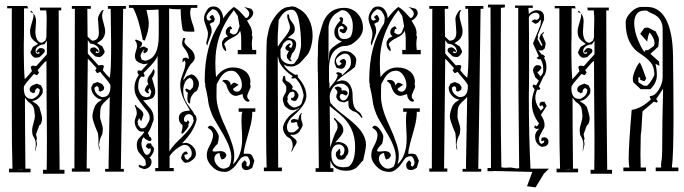

<svg xmlns="http://www.w3.org/2000/svg" viewBox="-20 -741 2962 831"><path d="M139 -119H138V-118H139ZM114 -695 111 -688Q118 -688 123 -683Q122 -690 114 -695ZM81 -5Q78 -6 72 -6Q69 -6 61.5 -5.5Q54 -5 50 -5ZM138 -131H137V-129H138ZM138 -131 140 -118Q139 -114 137 -103.5Q135 -93 133 -87L132 -90Q135 -106 135 -117Q135 -135 121 -157Q119 -171 119 -179Q119 -188 125 -208Q131 -228 131 -238V-240Q129 -268 124.5 -278Q120 -288 107 -297Q100 -301 89 -317L88 -316Q88 -205 90 -11H112V5H19V-11H34Q31 -95 31 -268V-705H11V-715H99V-710Q104 -705 102 -705H84V-644Q84 -573 83 -550V-515Q83 -442 87 -398Q96 -406 118 -433L113 -450Q116 -457 124 -457L134 -455L138 -456L183 -506V-565L172 -549Q158 -549 146 -541Q134 -533 134 -521Q134 -508 144 -508Q146 -508 152 -511L148 -517L142 -512L137 -517Q138 -518 139.5 -520.5Q141 -523 142.5 -525Q144 -527 146 -529Q148 -531 150 -532Q152 -533 155 -533Q174 -533 174 -520L172 -514L152 -494Q140 -491 134 -491Q127 -491 119.5 -499.5Q112 -508 112 -516L122 -537Q125 -540 133 -544Q141 -548 145 -551Q127 -563 118.5 -574Q110 -585 110 -605Q110 -618 117.5 -641Q125 -664 125 -673Q125 -680 124 -683Q136 -671 136 -649L133 -602Q136 -556 162 -556L176 -565Q181 -577 181 -583V-604L182 -656V-668Q182 -670 180 -696H154L152 -708H245V-696H234Q234 -305 238 -6H259V11H166V-6H182Q183 -51 183 -148Q183 -170 182.5 -212.5Q182 -255 181.5 -333.5Q181 -412 181 -478Q172 -472 159.5 -456.5Q147 -441 143 -437L149 -427L141 -416H138L127 -421Q122 -415 106 -397Q90 -379 84 -368L83 -360Q83 -313 116 -313H121Q152 -326 152 -352Q151 -356 143 -360Q138 -359 134.5 -354Q131 -349 132 -344V-342L123 -337L119 -341H116L110 -346L108 -356Q109 -359 110.5 -362Q112 -365 114.5 -367Q117 -369 118 -370Q119 -371 122.5 -372.5Q126 -374 127 -374.5Q128 -375 132.5 -376.5Q137 -378 139 -379L157 -372L165 -356V-343Q165 -335 152 -321Q138 -305 119 -304Q122 -301 128 -297.5Q134 -294 138.5 -290.5Q143 -287 146 -282L150 -278Q162 -240 162 -229Q162 -215 156 -203L150 -198Q147 -191 142.5 -178Q138 -165 136 -160L140 -140V-137H137Z M411 -525 409 -523Q409 -535 396.5 -543.5Q384 -552 371 -552L360 -567V-509L405 -459L409 -458L419 -460L426 -459L430 -454L425 -437Q438 -419 455 -404Q461 -431 461 -544L459 -703H447V-715H525V-703H513Q507 -228 503 -10H516V2H435V-10H450V-33L455 -320L454 -321Q449 -314 438 -304.5Q427 -295 421 -286Q415 -277 414 -262Q413 -250 413 -235Q413 -229 419 -210.5Q425 -192 425 -185Q425 -175 423 -161Q411 -139 409 -117Q408 -116 409 -112Q410 -108 411 -102Q412 -96 412 -95Q412 -93 411 -91Q406 -104 406 -118V-142L404 -164Q380 -220 380 -236Q380 -256 392 -284Q393 -285 398 -291.5Q403 -298 407 -300Q417 -306 422 -310Q404 -311 389.5 -326.5Q375 -342 375 -361V-363L383 -379L401 -386Q403 -385 408 -383.5Q413 -382 414.5 -381Q416 -380 419 -378.5Q422 -377 423.5 -375Q425 -373 427 -370Q429 -367 431 -363L429 -353L423 -348H420L416 -344L407 -348Q409 -355 406.5 -361.5Q404 -368 398 -368Q390 -364 389 -360Q389 -334 420 -321H425Q458 -321 458 -368L457 -375Q451 -386 435 -404Q419 -422 414 -430L403 -425H400L392 -436L398 -446Q394 -450 380.5 -465.5Q367 -481 360 -487L355 -12H369V2H291V-12H302L304 -703H291V-715H373V-703H358L359 -583L368 -574Q377 -565 379 -565Q408 -565 408 -601Q408 -606 407 -616.5Q406 -627 406 -632Q404 -654 404 -659Q404 -674 422 -697V-696L425 -697H430Q422 -689 422 -673Q422 -661 428.5 -640Q435 -619 435 -606Q435 -592 429.5 -581.5Q424 -571 418.5 -567Q413 -563 400 -554Q404 -552 412 -547Q420 -542 423 -540L433 -519Q433 -512 425 -503Q417 -494 410 -494Q404 -494 392 -497Q390 -499 386 -503Q382 -507 378.5 -510Q375 -513 372 -517L370 -523Q370 -536 388 -536Q395 -536 408 -520L403 -515L397 -520L393 -514Q399 -511 401 -511Q411 -511 411 -525Z M779 -391 777 -392 776 -386ZM605 -566 598 -568Q581 -660 556 -707H538V-719H834V-707H807Q803 -698 803 -686Q803 -665 818 -625Q822 -613 821 -604H798Q788 -604 783 -605Q776 -605 773 -608Q770 -611 769 -620Q762 -660 762 -703L760 -701H748Q728 -701 719 -703Q716 -704 713 -704Q712 -704 712 -703Q712 -600 712.5 -394.5Q713 -189 713 -85Q717 -93 725 -103Q733 -113 738.5 -119Q744 -125 756 -136.5Q768 -148 771 -151Q814 -194 819 -221L816 -225Q818 -233 811.5 -240Q805 -247 797 -247Q788 -247 782 -239.5Q776 -232 776 -223Q776 -213 788 -213L793 -221L800 -212L795 -202L796 -195Q789 -181 771 -163H765Q765 -167 767.5 -177.5Q770 -188 770 -194V-200Q754 -210 754 -230Q754 -262 802 -262Q802 -264 796 -274Q760 -330 760 -374Q760 -393 771.5 -422.5Q783 -452 783 -471L779 -479H777L773 -473L770 -470V-484L773 -489L785 -492Q796 -487 796 -485L797 -488Q797 -498 793.5 -506.5Q790 -515 781 -528L772 -540Q768 -547 768 -555Q768 -558 770 -566L773 -576L777 -577L783 -575Q778 -565 778 -561Q778 -550 801 -532Q823 -514 823 -491Q823 -479 805 -463L802 -457L798 -453L793 -442L791 -440L782 -419L774 -400V-396L775 -395Q781 -404 788 -411L807 -419Q819 -419 830 -405Q841 -391 841 -379Q841 -366 836 -358V-355L829 -345L824 -344Q805 -324 804 -311Q803 -307 803 -303V-293Q791 -294 791 -314Q791 -332 794 -341H789L781 -353L787 -358L802 -350L814 -362Q817 -374 817 -377Q817 -401 799 -404L796 -401Q786 -397 779.5 -381.5Q773 -366 773 -350Q773 -326 781 -308.5Q789 -291 803 -274Q817 -257 823 -244L828 -240L831 -224Q821 -174 768 -121L787 -123Q804 -119 816 -106Q828 -93 828 -75Q828 -54 797 -39L782 -36L774 -41L765 -53L764 -59Q766 -68 768 -72Q770 -76 774 -80Q778 -84 786 -86L794 -77L784 -71L780 -73L778 -68Q778 -61 782.5 -55Q787 -49 793 -49Q807 -63 808 -65Q808 -67 809 -71Q810 -75 810 -77Q810 -90 801.5 -102Q793 -114 778 -114Q766 -114 742 -95Q723 -80 714 -65V-14H732V0H652V-14H665Q665 -98 663.5 -257.5Q662 -417 662 -501Q659 -486 636 -461L617 -441L601 -425Q607 -415 606 -411L601 -408Q598 -409 593 -410Q578 -400 578 -365Q578 -349 590 -331L599 -324L615 -320L629 -324L635 -344L628 -360Q619 -348 622 -345Q625 -342 625 -339Q622 -336 618.5 -337.5Q615 -339 613 -341Q611 -343 609 -346Q607 -349 606 -350Q611 -369 622 -376V-377Q618 -385 618 -390Q618 -404 629 -417Q639 -429 644 -443Q645 -442 646.5 -439Q648 -436 649 -435V-430Q649 -425 647.5 -420.5Q646 -416 642.5 -409.5Q639 -403 638 -402Q639 -397 645.5 -376.5Q652 -356 652 -345Q652 -328 641 -317Q622 -307 600 -307V-306L630 -272Q645 -254 645 -230V-222Q643 -218 638.5 -204.5Q634 -191 629 -180.5Q624 -170 620 -166L628 -148H630L633 -146L636 -136L631 -130Q617 -131 601 -147L595 -137Q592 -122 592 -120Q592 -108 599.5 -89.5Q607 -71 615 -71Q623 -71 628 -78.5Q633 -86 633 -94L631 -100L624 -96L611 -106L616 -118L622 -121L626 -120L632 -121L636 -117L635 -113Q644 -107 647 -96L646 -94Q646 -88 644 -83Q642 -78 637.5 -71.5Q633 -65 632 -63L627 -60L634 -51L636 -42Q636 -14 604 -9Q603 -10 591.5 -13.5Q580 -17 580 -24L582 -28L592 -24L601 -21L611 -26V-37L610 -38Q610 -40 609.5 -43Q609 -46 609 -48Q605 -55 584 -78Q572 -90 572 -116Q572 -133 584 -145Q597 -158 605 -170L602 -172L595 -171Q581 -171 572 -185Q563 -199 563 -215Q563 -222 567.5 -233Q572 -244 572 -250Q572 -266 563 -284L568 -287L572 -279Q600 -260 600 -248L601 -245L591 -216L582 -230L575 -213L578 -206L576 -203L588 -187L595 -185L603 -187L610 -191Q611 -192 616.5 -201Q622 -210 625 -216.5Q628 -223 628 -229Q628 -246 618 -259Q613 -265 603 -277.5Q593 -290 585.5 -300.5Q578 -311 572 -321Q562 -338 562 -363Q562 -390 581 -417Q579 -420 577 -422Q574 -426 576 -435Q582 -438 591 -434L620 -466L602 -463Q601 -463 595.5 -465Q590 -467 588.5 -467.5Q587 -468 583 -469.5Q579 -471 577.5 -472.5Q576 -474 573 -476Q570 -478 569 -480Q568 -482 566.5 -485Q565 -488 564.5 -492Q564 -496 564 -500Q564 -507 568.5 -520.5Q573 -534 573 -541Q573 -557 564 -566L568 -570Q595 -561 595 -554V-553L592 -541L585 -536V-534L603 -540L621 -530L617 -518L606 -510L599 -516L605 -524L603 -526Q592 -516 588 -499L593 -483L608 -478Q667 -487 667 -586V-658Q667 -666 666.5 -678Q666 -690 666 -700Q646 -698 631 -698H614Q624 -658 624 -640Q624 -608 607 -566Z M908 -54Q908 -39 920.5 -25Q933 -11 948 -11Q958 -11 972 -20Q981 -38 981 -61Q981 -99 947 -158Q942 -167 927 -192Q912 -217 905 -229.5Q898 -242 890 -265.5Q882 -289 880 -312Q875 -343 868 -370L869 -374Q866 -383 866 -394Q866 -544 930 -639Q933 -652 933 -662Q933 -672 924 -686Q916 -701 899 -701Q874 -682 874 -667Q874 -652 887 -652L896 -658Q888 -661 887 -668Q898 -679 902 -675Q907 -668 910 -658L905 -646Q898 -644 888 -638V-636Q896 -624 896 -606Q896 -600 895 -598Q892 -586 885.5 -570Q879 -554 877 -544Q870 -551 875 -565Q880 -580 880 -596Q880 -607 871.5 -628Q863 -649 863 -660Q863 -678 874 -694Q883 -713 904 -713Q923 -713 934 -697.5Q945 -682 946 -662Q970 -695 992 -711Q1008 -702 1020 -689L1044 -663Q1050 -663 1054.5 -669Q1059 -675 1059 -681Q1059 -696 1036 -711L1067 -703Q1076 -694 1076 -685Q1076 -676 1067.5 -666Q1059 -656 1049 -652Q1064 -627 1066 -622Q1071 -609 1071 -599Q1071 -593 1070 -589L1073 -581Q1070 -566 1070 -550Q1070 -539 1072 -525H1089V-506H1009V-525H1024V-571Q1024 -596 1019 -608Q1013 -590 986 -578Q957 -564 950 -550Q959 -532 959 -524Q959 -521 957 -519Q941 -532 941 -550V-560Q943 -563 946.5 -569Q950 -575 951 -576L967 -584Q957 -591 957 -601Q957 -620 978 -628L984 -619Q987 -613 978 -616L974 -600L986 -593Q988 -592 992 -592Q998 -592 1002.5 -596Q1007 -600 1008.5 -604.5Q1010 -609 1013 -617Q1016 -625 1017 -627L1009 -672L992 -697Q912 -596 912 -470Q912 -438 915 -407Q944 -449 988 -449Q1020 -449 1041 -433Q1062 -417 1064 -388Q1061 -377 1065 -367Q1064 -360 1057 -346Q1050 -332 1050 -324Q1050 -315 1060 -307Q1060 -301 1053 -301Q1050 -301 1044 -304Q1030 -315 1030 -334Q1006 -326 1002 -326Q972 -326 959 -375L947 -388L945 -387L942 -390L947 -395H957Q966 -395 972.5 -388Q979 -381 978 -372H979Q987 -383 994 -383Q999 -383 1013 -374L991 -359Q988 -356 989 -353.5Q990 -351 993 -348.5Q996 -346 1000 -345Q1004 -344 1006 -344Q1015 -344 1021 -352.5Q1027 -361 1027 -373Q1027 -395 1013.5 -415Q1000 -435 983 -435Q958 -435 942 -416Q932 -404 918 -377Q917 -361 917 -323Q917 -273 955 -193Q994 -107 994 -70Q994 -48 989 -33L990 -31Q1028 -68 1028 -140Q1028 -160 1026.5 -182Q1025 -204 1025 -216Q1025 -248 1029 -257H1013V-272H1085V-257H1072Q1072 -222 1060 -182L1043 -120Q1036 -95 1035 -75Q1038 -75 1042.5 -75.5Q1047 -76 1049 -76Q1064 -76 1069 -70Q1074 -64 1081 -45L1072 -15Q1058 -5 1046 -5Q1026 -5 1026 -28Q1026 -37 1039 -47L1041 -46L1048 -36L1046 -24L1054 -20Q1062 -28 1062 -38Q1062 -46 1057 -55.5Q1052 -65 1046 -65Q1026 -65 1016 -48Q1005 -32 999 -24Q993 -16 980 -6.5Q967 3 955 3Q925 3 907 -12Q875 -39 875 -68Q875 -88 884 -104Q902 -136 902 -156Q902 -176 879 -188Q884 -197 890 -197Q901 -197 914 -178Q927 -159 927 -151Q927 -136 922 -119Q900 -97 900 -89Q900 -85 909 -85Q914 -85 922 -86Q930 -87 932 -87Q957 -87 960 -68Q953 -52 943 -52L941 -50Q935 -52 930 -78L929 -79Q908 -74 908 -54Z M1290 -201Q1290 -192 1278 -176Q1278 -171 1268 -164.5Q1258 -158 1253 -158Q1249 -158 1246 -157Q1245 -158 1241 -158Q1237 -158 1236 -157Q1240 -153 1255 -141Q1264 -135 1264 -126Q1264 -120 1253 -104Q1251 -102 1248 -94Q1245 -86 1240 -83Q1247 -104 1247 -108Q1247 -136 1230 -145Q1221 -149 1213 -161.5Q1205 -174 1205 -186V-192Q1209 -209 1220 -224Q1231 -239 1240 -246Q1249 -253 1267 -266Q1274 -270 1276 -276L1268 -270Q1267 -269 1266 -268H1265L1248 -264Q1231 -264 1213 -282Q1211 -284 1207.5 -295Q1204 -306 1204 -310Q1204 -320 1214 -336Q1219 -344 1219 -353V-364Q1219 -369 1212.5 -377Q1206 -385 1205 -386Q1205 -390 1202 -390Q1205 -413 1209 -413Q1211 -414 1213 -411Q1214 -410 1214 -408L1216 -396Q1217 -391 1229 -386Q1247 -372 1247 -363L1243 -355Q1265 -350 1269 -336L1271 -334L1272 -330Q1272 -322 1267 -313Q1262 -304 1256 -304Q1246 -304 1240 -310V-313Q1240 -317 1241 -318H1245L1247 -316Q1255 -324 1255 -330Q1255 -344 1249 -344Q1235 -344 1231 -336Q1224 -325 1224 -320Q1224 -317 1226 -311Q1219 -304 1229 -293Q1229 -289 1238.5 -282.5Q1248 -276 1254 -276Q1262 -276 1273.5 -282.5Q1285 -289 1286 -296Q1294 -318 1294 -331Q1285 -374 1269 -390L1267 -394Q1264 -398 1261 -400.5Q1258 -403 1257 -403L1247 -401Q1241 -401 1241 -404Q1241 -405 1247 -411Q1209 -436 1191 -468Q1189 -471 1186 -483.5Q1183 -496 1182 -497L1184 -16H1200V0H1122V-16H1134Q1132 -82 1132 -159V-314Q1132 -539 1135 -572Q1137 -581 1139.5 -594.5Q1142 -608 1143.5 -614Q1145 -620 1148.5 -629.5Q1152 -639 1158 -650Q1194 -711 1232 -711Q1234 -711 1240 -713H1243Q1244 -713 1244 -714H1246V-713Q1248 -712 1253 -712Q1258 -712 1271 -704Q1300 -690 1316.5 -658.5Q1333 -627 1333 -587Q1333 -563 1325.5 -537Q1318 -511 1307 -500Q1297 -488 1289.5 -480.5Q1282 -473 1278 -468Q1258 -453 1241 -453L1220 -455Q1219 -456 1215.5 -458Q1212 -460 1210 -461L1208 -460Q1208 -458 1211 -458Q1211 -455 1215 -450Q1219 -445 1224.5 -440Q1230 -435 1231 -434Q1256 -417 1258 -417L1264 -418H1267Q1270 -417 1269 -412.5Q1268 -408 1269 -407Q1306 -366 1306 -326Q1306 -295 1267 -256Q1263 -251 1258 -248Q1256 -245 1248.5 -238.5Q1241 -232 1239 -230Q1227 -215 1227 -210Q1222 -205 1222 -189Q1222 -181 1226 -174.5Q1230 -168 1235 -168Q1252 -168 1253 -169L1263 -177Q1274 -185 1273 -189Q1272 -191 1271 -193Q1267 -197 1267 -204Q1267 -212 1263.5 -212.5Q1260 -213 1253.5 -211Q1247 -209 1243 -210Q1239 -211 1239 -215Q1239 -226 1254 -226L1268 -223H1271Q1275 -246 1284 -251H1287Q1283 -244 1283 -240Q1283 -225 1285 -219Q1290 -207 1290 -201ZM1226 -577Q1227 -577 1232 -576Q1237 -575 1238 -574.5Q1239 -574 1243 -573Q1247 -572 1248 -571.5Q1249 -571 1252 -569.5Q1255 -568 1256 -566.5Q1257 -565 1258.5 -562.5Q1260 -560 1261 -557Q1262 -554 1262 -551Q1262 -527 1244 -509L1236 -486L1243 -477L1240 -476L1233 -478L1223 -489L1221 -500L1225 -510Q1227 -516 1231 -520L1221 -523L1215 -531Q1215 -538 1221.5 -545Q1228 -552 1235 -553L1239 -549L1232 -542L1231 -538L1238 -534H1241L1247 -548Q1246 -567 1231 -567L1221 -566Q1206 -554 1205 -550Q1202 -539 1194 -528V-500Q1194 -484 1208.5 -473.5Q1223 -463 1239 -463Q1252 -463 1255 -468Q1263 -478 1265 -483L1270 -488Q1283 -530 1283 -548Q1283 -602 1274 -650.5Q1265 -699 1242 -699Q1208 -699 1186 -653Q1186 -646 1184 -619.5Q1182 -593 1182 -579V-541L1185 -542Q1188 -550 1211.5 -578.5Q1235 -607 1235 -622Q1235 -632 1229 -647Q1223 -662 1223 -671L1224 -678L1225 -680L1231 -677V-674Q1231 -661 1243.5 -645.5Q1256 -630 1256 -615Q1256 -602 1247 -594Q1233 -584 1226 -577Z M1414 -73Q1414 -17 1467 -17Q1478 -17 1489 -20Q1517 -39 1517 -106Q1517 -192 1451 -246L1407 -282Q1407 -225 1409 -103Q1412 -111 1420.5 -137.5Q1429 -164 1436 -174Q1441 -184 1441 -190Q1441 -209 1430 -220Q1425 -222 1425 -231H1426L1433 -227L1434 -225L1456 -204Q1466 -192 1466 -178Q1466 -169 1459.5 -159Q1453 -149 1443 -138Q1433 -127 1431 -124L1445 -127Q1488 -121 1488 -86Q1488 -82 1485 -73Q1481 -69 1479 -65.5Q1477 -62 1476 -59.5Q1475 -57 1472 -54.5Q1469 -52 1462 -50H1451Q1438 -50 1433 -71L1435 -82L1449 -97L1451 -96L1454 -81L1451 -73L1456 -66L1467 -74Q1471 -85 1471 -92Q1471 -102 1463.5 -109Q1456 -116 1446 -116Q1431 -116 1422.5 -104Q1414 -92 1414 -73ZM1469 -572Q1492 -572 1499.5 -586Q1507 -600 1507 -630Q1507 -656 1494 -676.5Q1481 -697 1461 -697Q1454 -697 1425 -676L1424 -673Q1418 -670 1410 -653.5Q1402 -637 1402 -621V-475Q1404 -483 1404 -497Q1404 -511 1407 -519Q1413 -536 1460 -562Q1427 -571 1427 -602Q1427 -626 1454 -653Q1454 -654 1452 -656.5Q1450 -659 1449.5 -660.5Q1449 -662 1450 -665Q1456 -670 1464 -662L1465 -655L1463 -645L1460 -640Q1475 -636 1483 -621V-618Q1483 -612 1480 -611Q1478 -597 1464 -597L1450 -606Q1449 -616 1458 -616L1464 -613L1468 -619Q1467 -626 1459 -629Q1443 -626 1443 -610Q1443 -572 1469 -572ZM1435 -326H1436Q1436 -334 1440 -337V-341Q1441 -348 1429 -359V-363L1442 -367L1457 -361L1459 -349L1467 -350Q1485 -350 1485 -336L1478 -327L1461 -335L1453 -332L1450 -323Q1452 -309 1465 -306Q1477 -306 1484 -319Q1491 -332 1491 -347Q1491 -359 1480.5 -369Q1470 -379 1457 -379Q1431 -379 1419 -359Q1407 -340 1407 -323Q1407 -306 1410 -296Q1421 -282 1437 -268Q1453 -254 1474 -238Q1495 -222 1505 -213Q1564 -163 1564 -115Q1564 -97 1552 -47Q1546 -42 1537.5 -31.5Q1529 -21 1523.5 -16Q1518 -11 1506 -6.5Q1494 -2 1479 -2Q1425 -2 1411 -44L1410 -45V-13H1423V3H1409V4Q1408 3 1400 3H1346V-13H1360L1356 -421Q1355 -432 1355 -465V-488Q1356 -489 1356 -525Q1356 -566 1362 -588Q1374 -634 1380 -648Q1407 -707 1469 -707Q1505 -707 1528 -681.5Q1551 -656 1551 -619Q1551 -580 1498 -547H1494Q1486 -542 1472 -542Q1457 -542 1441 -532Q1404 -510 1404 -443V-385L1406 -383V-371Q1408 -369 1406 -365Q1404 -361 1406 -359Q1410 -366 1418.5 -375.5Q1427 -385 1433 -394Q1439 -403 1442 -415Q1442 -419 1434 -424V-425L1443 -429L1458 -424L1461 -415L1487 -441Q1499 -453 1499 -470Q1499 -509 1473 -509Q1463 -509 1448.5 -498.5Q1434 -488 1434 -479Q1434 -472 1438 -464.5Q1442 -457 1448 -457L1459 -465L1449 -476Q1459 -486 1470 -486L1478 -477Q1478 -443 1454 -443Q1453 -443 1436 -448Q1428 -466 1428 -472Q1428 -489 1441 -504.5Q1454 -520 1469 -520Q1479 -520 1489 -518Q1492 -515 1497 -515Q1499 -513 1505 -508.5Q1511 -504 1513.5 -501Q1516 -498 1519 -493Q1522 -488 1522 -482Q1522 -474 1519.5 -464Q1517 -454 1516 -451Q1505 -441 1477 -422Q1449 -403 1437 -389L1438 -388L1459 -393H1461Q1482 -393 1494 -374.5Q1506 -356 1506 -330Q1506 -299 1511.5 -282.5Q1517 -266 1534 -256Q1542 -251 1548 -235V-231H1544Q1529 -256 1507 -260Q1494 -269 1491 -274.5Q1488 -280 1488 -293V-306Q1487 -305 1482.5 -303Q1478 -301 1474.5 -299.5Q1471 -298 1468 -298Q1465 -298 1448 -303Q1436 -312 1435 -326Z M1620 -54Q1620 -39 1632.5 -25Q1645 -11 1660 -11Q1670 -11 1684 -20Q1693 -38 1693 -61Q1693 -99 1659 -158Q1654 -167 1639 -192Q1624 -217 1617 -229.5Q1610 -242 1602 -265.5Q1594 -289 1592 -312Q1587 -343 1580 -370L1581 -374Q1578 -383 1578 -394Q1578 -544 1642 -639Q1645 -652 1645 -662Q1645 -672 1636 -686Q1628 -701 1611 -701Q1586 -682 1586 -667Q1586 -652 1599 -652L1608 -658Q1600 -661 1599 -668Q1610 -679 1614 -675Q1619 -668 1622 -658L1617 -646Q1610 -644 1600 -638V-636Q1608 -624 1608 -606Q1608 -600 1607 -598Q1604 -586 1597.5 -570Q1591 -554 1589 -544Q1582 -551 1587 -565Q1592 -580 1592 -596Q1592 -607 1583.5 -628Q1575 -649 1575 -660Q1575 -678 1586 -694Q1595 -713 1616 -713Q1635 -713 1646 -697.5Q1657 -682 1658 -662Q1682 -695 1704 -711Q1720 -702 1732 -689L1756 -663Q1762 -663 1766.5 -669Q1771 -675 1771 -681Q1771 -696 1748 -711L1779 -703Q1788 -694 1788 -685Q1788 -676 1779.5 -666Q1771 -656 1761 -652Q1776 -627 1778 -622Q1783 -609 1783 -599Q1783 -593 1782 -589L1785 -581Q1782 -566 1782 -550Q1782 -539 1784 -525H1801V-506H1721V-525H1736V-571Q1736 -596 1731 -608Q1725 -590 1698 -578Q1669 -564 1662 -550Q1671 -532 1671 -524Q1671 -521 1669 -519Q1653 -532 1653 -550V-560Q1655 -563 1658.5 -569Q1662 -575 1663 -576L1679 -584Q1669 -591 1669 -601Q1669 -620 1690 -628L1696 -619Q1699 -613 1690 -616L1686 -600L1698 -593Q1700 -592 1704 -592Q1710 -592 1714.5 -596Q1719 -600 1720.5 -604.5Q1722 -609 1725 -617Q1728 -625 1729 -627L1721 -672L1704 -697Q1624 -596 1624 -470Q1624 -438 1627 -407Q1656 -449 1700 -449Q1732 -449 1753 -433Q1774 -417 1776 -388Q1773 -377 1777 -367Q1776 -360 1769 -346Q1762 -332 1762 -324Q1762 -315 1772 -307Q1772 -301 1765 -301Q1762 -301 1756 -304Q1742 -315 1742 -334Q1718 -326 1714 -326Q1684 -326 1671 -375L1659 -388L1657 -387L1654 -390L1659 -395H1669Q1678 -395 1684.5 -388Q1691 -381 1690 -372H1691Q1699 -383 1706 -383Q1711 -383 1725 -374L1703 -359Q1700 -356 1701 -353.5Q1702 -351 1705 -348.5Q1708 -346 1712 -345Q1716 -344 1718 -344Q1727 -344 1733 -352.5Q1739 -361 1739 -373Q1739 -395 1725.5 -415Q1712 -435 1695 -435Q1670 -435 1654 -416Q1644 -404 1630 -377Q1629 -361 1629 -323Q1629 -273 1667 -193Q1706 -107 1706 -70Q1706 -48 1701 -33L1702 -31Q1740 -68 1740 -140Q1740 -160 1738.5 -182Q1737 -204 1737 -216Q1737 -248 1741 -257H1725V-272H1797V-257H1784Q1784 -222 1772 -182L1755 -120Q1748 -95 1747 -75Q1750 -75 1754.5 -75.5Q1759 -76 1761 -76Q1776 -76 1781 -70Q1786 -64 1793 -45L1784 -15Q1770 -5 1758 -5Q1738 -5 1738 -28Q1738 -37 1751 -47L1753 -46L1760 -36L1758 -24L1766 -20Q1774 -28 1774 -38Q1774 -46 1769 -55.5Q1764 -65 1758 -65Q1738 -65 1728 -48Q1717 -32 1711 -24Q1705 -16 1692 -6.5Q1679 3 1667 3Q1637 3 1619 -12Q1587 -39 1587 -68Q1587 -88 1596 -104Q1614 -136 1614 -156Q1614 -176 1591 -188Q1596 -197 1602 -197Q1613 -197 1626 -178Q1639 -159 1639 -151Q1639 -136 1634 -119Q1612 -97 1612 -89Q1612 -85 1621 -85Q1626 -85 1634 -86Q1642 -87 1644 -87Q1669 -87 1672 -68Q1665 -52 1655 -52L1653 -50Q1647 -52 1642 -78L1641 -79Q1620 -74 1620 -54Z M1958 -525 1956 -523Q1956 -535 1943.5 -543.5Q1931 -552 1918 -552L1907 -567V-509L1952 -459L1956 -458L1966 -460L1973 -459L1977 -454L1972 -437Q1985 -419 2002 -404Q2008 -431 2008 -544L2006 -703H1994V-715H2072V-703H2060Q2054 -228 2050 -10H2063V2H1982V-10H1997V-33L2002 -320L2001 -321Q1996 -314 1985 -304.5Q1974 -295 1968 -286Q1962 -277 1961 -262Q1960 -250 1960 -235Q1960 -229 1966 -210.5Q1972 -192 1972 -185Q1972 -175 1970 -161Q1958 -139 1956 -117Q1955 -116 1956 -112Q1957 -108 1958 -102Q1959 -96 1959 -95Q1959 -93 1958 -91Q1953 -104 1953 -118V-142L1951 -164Q1927 -220 1927 -236Q1927 -256 1939 -284Q1940 -285 1945 -291.5Q1950 -298 1954 -300Q1964 -306 1969 -310Q1951 -311 1936.5 -326.5Q1922 -342 1922 -361V-363L1930 -379L1948 -386Q1950 -385 1955 -383.5Q1960 -382 1961.5 -381Q1963 -380 1966 -378.5Q1969 -377 1970.5 -375Q1972 -373 1974 -370Q1976 -367 1978 -363L1976 -353L1970 -348H1967L1963 -344L1954 -348Q1956 -355 1953.5 -361.5Q1951 -368 1945 -368Q1937 -364 1936 -360Q1936 -334 1967 -321H1972Q2005 -321 2005 -368L2004 -375Q1998 -386 1982 -404Q1966 -422 1961 -430L1950 -425H1947L1939 -436L1945 -446Q1941 -450 1927.5 -465.5Q1914 -481 1907 -487L1902 -12H1916V2H1838V-12H1849L1851 -703H1838V-715H1920V-703H1905L1906 -583L1915 -574Q1924 -565 1926 -565Q1955 -565 1955 -601Q1955 -606 1954 -616.5Q1953 -627 1953 -632Q1951 -654 1951 -659Q1951 -674 1969 -697V-696L1972 -697H1977Q1969 -689 1969 -673Q1969 -661 1975.5 -640Q1982 -619 1982 -606Q1982 -592 1976.5 -581.5Q1971 -571 1965.5 -567Q1960 -563 1947 -554Q1951 -552 1959 -547Q1967 -542 1970 -540L1980 -519Q1980 -512 1972 -503Q1964 -494 1957 -494Q1951 -494 1939 -497Q1937 -499 1933 -503Q1929 -507 1925.5 -510Q1922 -513 1919 -517L1917 -523Q1917 -536 1935 -536Q1942 -536 1955 -520L1950 -515L1944 -520L1940 -514Q1946 -511 1948 -511Q1958 -511 1958 -525Z M2325 -105Q2296 -118 2296 -150V-152Q2296 -169 2314 -184L2302 -183L2292 -188L2295 -198H2298L2301 -194L2307 -197L2313 -207Q2282 -247 2282 -294Q2282 -322 2294 -354L2285 -367V-369L2289 -375H2291L2300 -371L2313 -393H2309V-395L2297 -406L2289 -427Q2287 -433 2287 -435Q2287 -444 2292.5 -451.5Q2298 -459 2305 -459Q2315 -459 2320 -455L2324 -447L2311 -431L2308 -432L2306 -426L2320 -410L2329 -424L2331 -430V-446Q2331 -465 2320 -485L2312 -484L2302 -490L2312 -498L2287 -553L2319 -632L2321 -649V-657L2309 -643L2299 -638L2295 -639L2280 -649L2291 -656L2294 -657L2303 -655Q2315 -658 2315 -672Q2315 -683 2301 -686H2299Q2289 -686 2279 -679Q2269 -672 2269 -663V-661Q2270 -588 2270 -444Q2270 -372 2269 -336V-315Q2269 -154 2276 -11H2356L2334 11L2298 70L2261 65L2284 3L2115 -1V0H2090V-14H2105L2103 -709H2092V-721H2165V-709L2148 -707L2147 -336L2148 -165L2150 -17Q2160 -15 2166 -15Q2170 -15 2177 -15.5Q2184 -16 2187 -16Q2193 -16 2203 -14Q2213 -12 2219 -12Q2224 -12 2227 -13Q2223 -361 2223 -599V-652V-707H2209V-717H2286V-707H2267L2269 -679Q2272 -685 2283 -691Q2294 -697 2305 -697L2320 -694L2328 -688L2334 -677L2335 -657L2308 -590V-576L2306 -573L2323 -542L2328 -546L2314 -575L2320 -591L2333 -603L2334 -601Q2334 -597 2327 -590L2342 -554L2338 -532L2328 -523H2314L2312 -525L2311 -523L2324 -505L2328 -506L2339 -497L2335 -491Q2345 -472 2345 -452V-449Q2345 -431 2336 -413L2333 -411L2312 -366L2316 -362L2319 -356L2313 -352L2305 -353Q2297 -334 2297 -318Q2298 -288 2321 -262L2333 -275L2327 -286L2317 -281Q2315 -287 2315 -288Q2315 -301 2329 -301Q2330 -301 2331.5 -300.5Q2333 -300 2334 -300L2336 -302L2346 -282L2321 -244Q2337 -221 2337 -200Q2337 -192 2334 -186Q2332 -183 2326 -172.5Q2320 -162 2316.5 -154Q2313 -146 2313 -142Q2313 -132 2316 -123L2324 -118L2334 -124L2336 -131L2331 -133L2326 -129L2322 -134L2325 -145L2337 -147Q2353 -144 2354 -129Q2354 -113 2340 -108Z M2509 -119H2508V-118H2509ZM2484 -695 2481 -688Q2488 -688 2493 -683Q2492 -690 2484 -695ZM2451 -5Q2448 -6 2442 -6Q2439 -6 2431.5 -5.5Q2424 -5 2420 -5ZM2508 -131H2507V-129H2508ZM2508 -131 2510 -118Q2509 -114 2507 -103.5Q2505 -93 2503 -87L2502 -90Q2505 -106 2505 -117Q2505 -135 2491 -157Q2489 -171 2489 -179Q2489 -188 2495 -208Q2501 -228 2501 -238V-240Q2499 -268 2494.5 -278Q2490 -288 2477 -297Q2470 -301 2459 -317L2458 -316Q2458 -205 2460 -11H2482V5H2389V-11H2404Q2401 -95 2401 -268V-705H2381V-715H2469V-710Q2474 -705 2472 -705H2454V-644Q2454 -573 2453 -550V-515Q2453 -442 2457 -398Q2466 -406 2488 -433L2483 -450Q2486 -457 2494 -457L2504 -455L2508 -456L2553 -506V-565L2542 -549Q2528 -549 2516 -541Q2504 -533 2504 -521Q2504 -508 2514 -508Q2516 -508 2522 -511L2518 -517L2512 -512L2507 -517Q2508 -518 2509.5 -520.5Q2511 -523 2512.5 -525Q2514 -527 2516 -529Q2518 -531 2520 -532Q2522 -533 2525 -533Q2544 -533 2544 -520L2542 -514L2522 -494Q2510 -491 2504 -491Q2497 -491 2489.5 -499.5Q2482 -508 2482 -516L2492 -537Q2495 -540 2503 -544Q2511 -548 2515 -551Q2497 -563 2488.5 -574Q2480 -585 2480 -605Q2480 -618 2487.5 -641Q2495 -664 2495 -673Q2495 -680 2494 -683Q2506 -671 2506 -649L2503 -602Q2506 -556 2532 -556L2546 -565Q2551 -577 2551 -583V-604L2552 -656V-668Q2552 -670 2550 -696H2524L2522 -708H2615V-696H2604Q2604 -305 2608 -6H2629V11H2536V-6H2552Q2553 -51 2553 -148Q2553 -170 2552.5 -212.5Q2552 -255 2551.5 -333.5Q2551 -412 2551 -478Q2542 -472 2529.5 -456.5Q2517 -441 2513 -437L2519 -427L2511 -416H2508L2497 -421Q2492 -415 2476 -397Q2460 -379 2454 -368L2453 -360Q2453 -313 2486 -313H2491Q2522 -326 2522 -352Q2521 -356 2513 -360Q2508 -359 2504.5 -354Q2501 -349 2502 -344V-342L2493 -337L2489 -341H2486L2480 -346L2478 -356Q2479 -359 2480.5 -362Q2482 -365 2484.5 -367Q2487 -369 2488 -370Q2489 -371 2492.5 -372.5Q2496 -374 2497 -374.5Q2498 -375 2502.5 -376.5Q2507 -378 2509 -379L2527 -372L2535 -356V-343Q2535 -335 2522 -321Q2508 -305 2489 -304Q2492 -301 2498 -297.5Q2504 -294 2508.5 -290.5Q2513 -287 2516 -282L2520 -278Q2532 -240 2532 -229Q2532 -215 2526 -203L2520 -198Q2517 -191 2512.5 -178Q2508 -165 2506 -160L2510 -140V-137H2507Z M2688 -643Q2688 -666 2711 -688.5Q2734 -711 2757 -711H2781Q2832 -711 2861 -660Q2892 -604 2893 -496Q2895 -334 2895 -245Q2895 -64 2888 -21Q2888 -18 2889 -16H2916V0H2818V-16H2842Q2840 -27 2842 -39Q2846 -59 2846 -93Q2846 -214 2850 -357L2820 -312Q2824 -308 2826 -303.5Q2828 -299 2821 -297L2810 -301L2761 -259Q2761 -258 2758.5 -221Q2756 -184 2756 -176Q2753 -161 2753 -145Q2752 -113 2752 -72Q2752 -36 2753 -16H2776V0H2678V-16H2704Q2701 -30 2701 -54Q2701 -113 2714 -265Q2759 -273 2797 -311L2793 -320L2792 -325Q2814 -325 2831 -352.5Q2848 -380 2848 -407V-615Q2848 -666 2799 -684Q2785 -690 2780 -695H2770H2767Q2746 -695 2735.5 -680Q2725 -665 2725 -642Q2725 -600 2750 -548Q2761 -526 2766 -520Q2770 -516 2771.5 -517Q2773 -518 2772 -524H2785L2810 -542L2813 -552Q2813 -576 2792 -600Q2786 -591 2784 -578L2781 -561L2751 -595L2769 -620L2784 -622L2818 -605Q2819 -602 2823 -595Q2827 -588 2829.5 -581.5Q2832 -575 2832 -570V-566L2829 -539L2795 -508L2832 -475L2834 -456L2817 -465Q2823 -441 2823 -415Q2823 -383 2795 -355H2753L2721 -385Q2719 -393 2719 -399V-401Q2719 -413 2728.5 -436.5Q2738 -460 2749 -471Q2756 -460 2765 -434Q2774 -408 2777 -401L2769 -389L2750 -396Q2752 -398 2751 -401.5Q2750 -405 2748 -406.5Q2746 -408 2743 -406V-385L2767 -370H2781Q2799 -387 2812 -416V-423Q2811 -453 2796 -471Q2781 -489 2752 -508Q2688 -548 2688 -643Z"/></svg>

Font: Bukvitsa
Style: Regular
Weight: 500
Foundry: Ponomar Technologies, Inc.
Version: Version 1.1